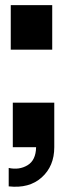

<svg xmlns="http://www.w3.org/2000/svg" viewBox="-20 -575 263 750"><path d="M30 0V-174H192V0Q192 74 143 118Q94 162 14 153V81Q55 90 87.5 70.5Q120 51 121 0ZM184 -381H22V-555H184Z"/></svg>

Font: Neutral Face
Style: Bold
Weight: 700
Designer: Vadym Aksieiev
Version: Version 1.039;Fontself Maker 3.5.7